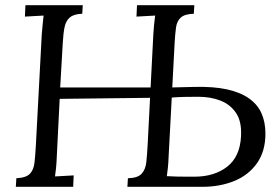

<svg xmlns="http://www.w3.org/2000/svg" viewBox="-20 -720 1068 740"><path d="M41 0 43 -33Q81 -35 95.5 -50.5Q110 -66 113 -93.5Q116 -121 118 -156L141 -588Q143 -608 144.5 -626.5Q146 -645 148 -660L76 -656L78 -700H299L297 -667Q265 -666 249.5 -653Q234 -640 229 -616Q224 -592 222 -556L212 -383H561L559 -343L210 -339L199 -119Q198 -92 196 -72.5Q194 -53 192 -40L264 -44L262 0ZM471 0 473 -33Q511 -34 526 -50.5Q541 -67 544 -95.5Q547 -124 549 -161L571 -588Q572 -608 574 -626.5Q576 -645 578 -660Q560 -659 542 -658Q524 -657 506 -656L508 -700H729L727 -667Q692 -666 677 -652.5Q662 -639 658.5 -614.5Q655 -590 653 -554L644 -383L728 -385Q803 -387 855 -375.5Q907 -364 940 -340.5Q973 -317 988 -283Q1003 -249 1003 -205Q1003 -137 970.5 -91Q938 -45 883 -22.5Q828 0 760 0ZM623 -41Q639 -40 661.5 -39.5Q684 -39 703.5 -39Q723 -39 729 -39Q806 -39 855.5 -77.5Q905 -116 909 -195Q912 -252 889.5 -285Q867 -318 829 -332.5Q791 -347 745 -347Q715 -347 690.5 -346.5Q666 -346 642 -344L630 -119Q629 -92 627 -73Q625 -54 623 -41Z"/></svg>

Font: Lora Italic
Style: Italic
Weight: 400
Italic angle: -3°
Designer: Olga Karpushina, Alexei Vanyashin (Cyrillic)
Foundry: Cyreal
Version: Version 2.210; ttfautohint (v1.8.1.43-b0c9)